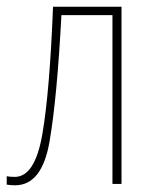

<svg xmlns="http://www.w3.org/2000/svg" viewBox="-21 -548 459 572"><path d="M341 -528H137Q127 -274 105 -147.5Q83 -21 23 -21Q8 -21 -1 -23V2Q10 4 24 4Q104 4 126.5 -126Q149 -256 162 -503H314V0H341Z"/></svg>

Font: Noto Sans Display SemiCondensed Thin
Style: Regular
Weight: 250
Width: 4
Designer: Monotype Design team
Foundry: Monotype Imaging Inc.
Version: 1.000